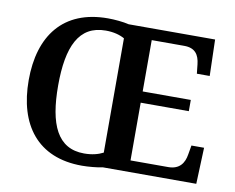

<svg xmlns="http://www.w3.org/2000/svg" viewBox="-79 -829 1155 943"><g transform="rotate(10 498.0 -357.5)"><path d="M385 10C417 10 461 6 489 0H954L961 -181H898L890 -135C883 -91 860 -57 804 -57H616V-345H856V-401H616V-657H778C833 -657 853 -626 858 -579L863 -533H927L922 -714H491C463 -721 419 -725 386 -725C163 -725 55 -580 55 -359C55 -137 163 10 385 10ZM385 -51C252 -51 202 -164 202 -358C202 -552 252 -664 386 -664C426 -664 457 -655 480 -642V-72C455 -59 424 -51 385 -51Z"/></g></svg>

Font: Noto Serif Georgian SemiBold
Style: Regular
Weight: 600
Designer: Monotype Design Team, Akaki Razmadze
Foundry: Google LLC
Version: Version 2.003